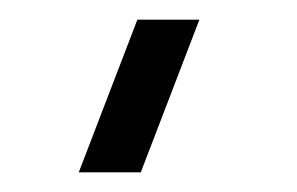

<svg xmlns="http://www.w3.org/2000/svg" viewBox="-20 36 302 195"><path d="M182.5 56H119.5L60 211H123Z"/></svg>

Font: Vela Sans
Style: Regular
Weight: 400
Designer: Principal design: Mikhail Sharanda - project Manrope.
Design modification: Ravid Balaliev
Foundry: Mikhail Sharanda
Version: Version 1.001